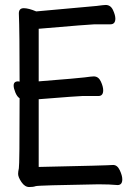

<svg xmlns="http://www.w3.org/2000/svg" viewBox="-20 -738 540 774"><path d="M98 16Q80 16 66.5 -4Q53 -24 53 -37Q53 -46 56 -59.5Q59 -73 59 -342Q49 -348 42 -365Q35 -382 35 -393Q35 -410 53 -410L59 -409Q59 -613 56 -684Q56 -705 76 -705Q95 -705 126 -692L369 -714Q399 -718 406 -718Q426 -718 435.5 -697.5Q445 -677 445 -663Q445 -640 425 -640H361Q346 -640 136 -622V-410Q300 -423 321 -426Q350 -430 358 -430Q377 -430 386.5 -409.5Q396 -389 396 -374Q396 -351 377 -351H313Q299 -351 136 -338V-65Q418 -71 436 -73Q453 -73 463 -51.5Q473 -30 473 -15Q473 8 454 8Q422 5 377 5Q133 9 123.5 12.5Q114 16 98 16Z"/></svg>

Font: LXGW WenKai Mono Medium
Style: Regular
Weight: 500
Monospace: yes
Designer: LXGW / Fontworks Inc.
Foundry: LXGW / Fontworks Inc.
Version: Version 1.520; June 14, 2025